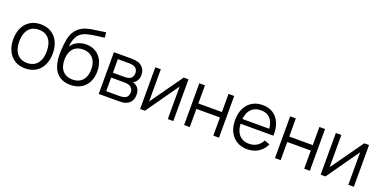

<svg xmlns="http://www.w3.org/2000/svg" viewBox="-15 -1527 4644 2334"><g transform="rotate(20 2307.0 -360.0)"><path d="M295.7 15Q216.5 15 158.8 -21.1Q101.2 -57.2 70.6 -121.9Q40 -186.7 40 -270.7Q40 -355.2 71.1 -419.6Q102.2 -484 160.1 -519.5Q218 -555 295.7 -555Q375.2 -555 432.9 -519.1Q490.7 -483.2 521.2 -418.8Q551.7 -354.5 551.7 -270.7Q551.7 -185.7 520.9 -121.1Q490.2 -56.5 432.2 -20.8Q374.3 15 295.7 15ZM295.7 -55.3Q354.2 -55.3 394.1 -82.1Q434 -108.8 453.8 -157.4Q473.7 -206 473.7 -270.7Q473.7 -370.5 428.2 -427.6Q382.7 -484.7 295.7 -484.7Q236.5 -484.7 196.8 -457.8Q157 -431 137.5 -383Q118 -335 118 -270.7Q118 -205 138.2 -156.5Q158.5 -108 198.2 -81.7Q238 -55.3 295.7 -55.3Z M878 15.3Q801.8 15 747.8 -17.6Q693.8 -50.2 664.3 -115Q634.8 -179.8 632.3 -275.7Q630.2 -339.5 639.2 -417.5Q648.2 -495.5 663.3 -538Q676 -575 700.5 -607.1Q725 -639.2 757 -660Q784.3 -678.8 820.8 -690.6Q857.2 -702.3 893.4 -708.5Q929.7 -714.7 983.5 -721.5Q1047.8 -729.8 1072.3 -735L1080.3 -668.3Q1066.8 -665.3 1050.6 -663.2Q1034.3 -661 1013 -658.5Q935.5 -648.8 882.5 -637.4Q829.5 -626 794.3 -603.7Q755 -579.8 732.8 -531Q710.7 -482.2 705.7 -416Q735.8 -463.7 786.7 -488.7Q837.5 -513.7 899 -513.7Q970.5 -513.7 1023.8 -480.4Q1077.2 -447.2 1105.9 -387.3Q1134.7 -327.5 1134.7 -250.3Q1134.7 -170.2 1103.3 -110Q1072 -49.8 1014 -17.1Q956 15.7 878 15.3ZM883.3 -55Q939.3 -55 978.2 -78.9Q1017.2 -102.8 1037.1 -146.3Q1057 -189.8 1057 -249Q1057 -309 1036.4 -352.6Q1015.8 -396.2 976.6 -419.6Q937.3 -443 882.7 -443Q827.7 -443 789.1 -419.6Q750.5 -396.2 730.4 -352.6Q710.3 -309 710.3 -249Q710.3 -188.5 730.2 -145Q750 -101.5 788.9 -78.2Q827.8 -55 883.3 -55Z M1244.2 0V-540H1466.5Q1517 -540 1553.2 -530.3Q1599.2 -517.7 1626.5 -480.8Q1653.8 -444 1653.8 -392.3Q1653.8 -364 1645.2 -341.2Q1636.5 -318.5 1620.5 -301.3Q1606.2 -285.5 1586.5 -276.7Q1602.5 -273.7 1621.2 -262.3Q1650 -245.2 1665.1 -216.3Q1680.2 -187.5 1680.2 -147Q1680.2 -92.7 1654.1 -57.2Q1628 -21.7 1582.5 -8.7Q1564.3 -3.3 1543 -1.7Q1521.7 0 1495.5 0ZM1492.2 -62.3Q1503.7 -62.3 1519.4 -64.1Q1535.2 -65.8 1546.8 -69Q1575.3 -76.2 1589.6 -98.2Q1603.8 -120.2 1603.8 -149Q1603.8 -184.2 1583.2 -206.9Q1562.5 -229.7 1527.8 -235Q1512.8 -238.3 1481.5 -238.3H1318.2V-62.3ZM1469.2 -301.3Q1483.8 -301.3 1499.5 -303.2Q1515.2 -305.2 1526.5 -309.3Q1551.3 -318 1564.2 -339.5Q1577.2 -361 1577.2 -388.3Q1577.2 -417.2 1563.4 -438.6Q1549.7 -460 1524.2 -468.7Q1499.8 -477 1459.2 -477H1318.2V-301.3Z M2209 -540V0H2137.7V-420.7L1841.7 0H1779.7V-540H1851V-123L2147.3 -540Z M2348.7 0V-540H2422V-305.3H2726.7V-540H2800V0H2726.7V-235H2422V0Z M3168.3 15Q3090.3 15 3031.9 -19.8Q2973.5 -54.7 2941.8 -118.7Q2910 -182.7 2910 -267.7Q2910 -355.3 2941.4 -420.2Q2972.8 -485.2 3030.5 -520.1Q3088.2 -555 3165.7 -555Q3245 -555 3301.8 -518.4Q3358.7 -481.8 3387.6 -412.9Q3416.5 -344 3413.8 -249.3H3339V-275.3Q3337.7 -345.5 3318 -392.6Q3298.3 -439.7 3260.5 -463.7Q3222.7 -487.7 3167.7 -487.7Q3110 -487.7 3069.7 -462.2Q3029.3 -436.8 3008.7 -388.2Q2988 -339.5 2988 -270Q2988 -202.2 3008.7 -154.1Q3029.3 -106 3069.3 -80.7Q3109.3 -55.3 3165.7 -55.3Q3223.2 -55.3 3266.6 -82Q3310 -108.7 3335 -159.3L3403.7 -133Q3382.3 -86.2 3347.2 -52.9Q3312 -19.7 3266.3 -2.3Q3220.7 15 3168.3 15ZM2962 -249.3V-311H3374.7V-249.3Z M3524.2 0V-540H3597.5V-305.3H3902.2V-540H3975.5V0H3902.2V-235H3597.5V0Z M4544.5 -540V0H4473.2V-420.7L4177.2 0H4115.2V-540H4186.5V-123L4482.8 -540Z"/></g></svg>

Font: Hauora
Style: Regular
Weight: 400
Designer: Wayne Shih
Foundry: WCYS
Version: Version 1.001